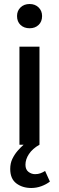

<svg xmlns="http://www.w3.org/2000/svg" viewBox="-20 -722 294 958"><path d="M136 216Q92 216 61.5 193Q31 170 31 121Q31 93 41.5 71Q52 49 67.5 31Q83 13 98 0H77V-489H177V0Q142 20 124.5 46.5Q107 73 107 100Q107 124 122 135.5Q137 147 155 147Q170 147 182 142.5Q194 138 205 131L229 184Q211 198 186.5 207Q162 216 136 216ZM128 -581Q100 -581 82.5 -597.5Q65 -614 65 -642Q65 -668 82.5 -685Q100 -702 128 -702Q155 -702 172.5 -685Q190 -668 190 -642Q190 -614 172.5 -597.5Q155 -581 128 -581Z"/></svg>

Font: Mada Medium
Style: Regular
Weight: 500
Designer: Khaled Hosny
Version: Version 1.5